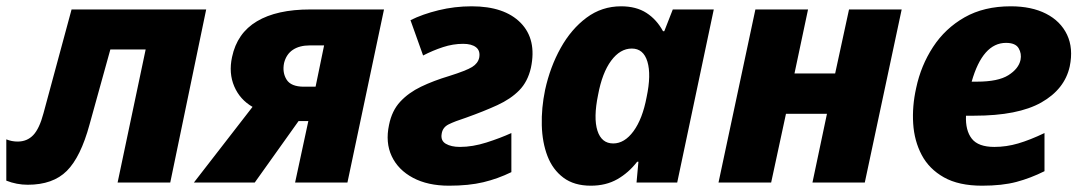

<svg xmlns="http://www.w3.org/2000/svg" viewBox="-46 -579 3420 609"><path d="M42 7Q7 7 -26 -6V-137Q-9 -130 10 -130Q40 -130 59.5 -150.5Q79 -171 92 -220L181 -549H608L494 0H327L416 -422H304L238 -184Q210 -81 166 -37Q122 7 42 7Z M569 0 755 -240Q715 -263 697 -305Q679 -347 690 -398Q706 -474 769 -511.5Q832 -549 938 -549H1172L1056 0H890L932 -195H901L762 0ZM918 -304H955L982 -435H937Q904 -435 883 -421Q862 -407 855 -379Q849 -349 863 -326.5Q877 -304 918 -304Z M1378 10Q1311 10 1264 -15Q1217 -40 1196.5 -83.5Q1176 -127 1188 -183Q1197 -228 1223.5 -256.5Q1250 -285 1289.5 -304Q1329 -323 1379 -338Q1433 -355 1451.5 -366.5Q1470 -378 1474 -396Q1478 -418 1464 -429Q1450 -440 1423 -440Q1391 -440 1359 -429.5Q1327 -419 1296 -403L1256 -515Q1294 -534 1345 -546.5Q1396 -559 1450 -559Q1554 -559 1605.5 -506.5Q1657 -454 1638 -364Q1628 -320 1601 -292.5Q1574 -265 1531.5 -245.5Q1489 -226 1433 -206Q1396 -194 1377 -184.5Q1358 -175 1355 -155Q1351 -133 1368 -123Q1385 -113 1413 -113Q1453 -113 1497 -127Q1541 -141 1576 -157V-33Q1533 -12 1487 -1Q1441 10 1378 10Z M1828 10Q1775 10 1741 -15.5Q1707 -41 1690.5 -84Q1674 -127 1672.5 -181.5Q1671 -236 1683 -294Q1699 -367 1732.5 -427Q1766 -487 1814.5 -523Q1863 -559 1924 -559Q1972 -559 2004.5 -538Q2037 -517 2057 -480H2061L2088 -549H2218L2102 0H1973L1979 -66H1975Q1948 -31 1912 -10.5Q1876 10 1828 10ZM1899 -124Q1935 -124 1963.5 -163Q1992 -202 2005 -271Q2020 -342 2007.5 -383.5Q1995 -425 1958 -425Q1921 -425 1892.5 -386.5Q1864 -348 1851 -278Q1836 -205 1849 -164.5Q1862 -124 1899 -124Z M2233 0 2350 -549H2517L2474 -346H2603L2647 -549H2814L2697 0H2531L2577 -218H2447L2400 0Z M3069 10Q2995 10 2948 -16.5Q2901 -43 2877.5 -87.5Q2854 -132 2850.5 -187Q2847 -242 2860 -300Q2875 -371 2913.5 -430Q2952 -489 3013.5 -524Q3075 -559 3160 -559Q3226 -559 3272 -535.5Q3318 -512 3338.5 -469Q3359 -426 3347 -368Q3331 -296 3257 -254Q3183 -212 3044 -212H3018Q3016 -165 3036.5 -139Q3057 -113 3108 -113Q3146 -113 3183.5 -124Q3221 -135 3267 -157V-36Q3223 -14 3178 -2Q3133 10 3069 10ZM3145 -443Q3071 -443 3036 -320H3053Q3120 -320 3152.5 -340.5Q3185 -361 3191 -389Q3195 -409 3185 -426Q3175 -443 3145 -443Z"/></svg>

Font: Noto Sans ExtraBold
Style: Italic
Weight: 800
Italic angle: -12°
Designer: Monotype Design Team
Foundry: Monotype Imaging Inc.
Version: Version 2.013; ttfautohint (v1.8.4.7-5d5b)